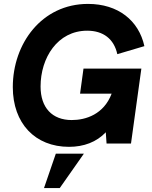

<svg xmlns="http://www.w3.org/2000/svg" viewBox="-20 -734 776 982"><path d="M333 17C408.5 17 474 -7.5 521 -57.5L525 0H650L703 -383H407L389.5 -255H551C511 -149.5 419.5 -120 347 -120C247 -120 187.5 -183 187.5 -291.5C187.5 -438 274 -577 426 -577C508 -577 563 -535 580 -457L718.5 -498C689.5 -629.5 584 -714 430 -714C194 -714 45.5 -511.5 45.5 -288.5C45.5 -103 159.5 17 333 17ZM205 228H285.5L409 52H265.5Z"/></svg>

Font: HK Grotesk ExtraBold
Style: Italic
Weight: 800
Italic angle: -16°
Designer: Alfredo Marco Pradil
Foundry: Hanken Design Co.
Version: Version 3.001;FEAKit 1.0